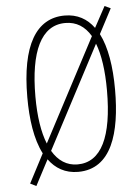

<svg xmlns="http://www.w3.org/2000/svg" viewBox="-56 -796 652 898"><g transform="rotate(-5 270.0 -346.5)"><path d="M484 -358C484 -467 469 -559 436 -623L497 -739L469 -752L416 -654C384 -698 339 -724 279 -724C145 -724 72 -602 72 -358C72 -256 85 -160 121 -91L50 45L78 59L141 -61C173 -17 218 10 279 10C436 10 484 -156 484 -358ZM110 -358C110 -569 165 -689 279 -689C331 -689 370 -664 398 -617L144 -135C122 -189 110 -264 110 -358ZM446 -358C446 -141 391 -25 279 -25C229 -25 189 -51 161 -99L414 -580C435 -526 446 -451 446 -358Z"/></g></svg>

Font: Noto Sans Thai Looped ExtraCondensed ExtraLight
Style: Regular
Weight: 200
Width: 2
Designer: Sasikarn Vongin, Ben Mitchell
Foundry: The Fontpad Ltd
Version: Version 1.001